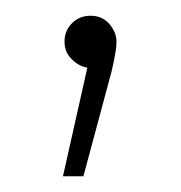

<svg xmlns="http://www.w3.org/2000/svg" viewBox="-20 -83 230 244"><path d="M60 141 91 3Q80 1 72 -7Q62 -16 62 -30Q62 -44 71.5 -53.5Q81 -63 95 -63Q110 -63 119 -52.5Q128 -42 128 -30Q128 -24 127 -18Q126 -12 125 -7Q124 -2 122 7L86 141Z"/></svg>

Font: Montserrat Thin ExtraLight
Style: Regular
Weight: 250
Version: Version 9.000